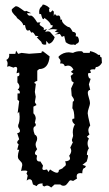

<svg xmlns="http://www.w3.org/2000/svg" viewBox="-20 -820 484 850"><path d="M206.5 10.3Q196.8 1.5 188.5 1.5Q183.6 1.5 176.8 5.4Q168 3.4 168 -2.4L169.4 -7.3L164.6 -7.8Q148.4 -7.8 142.1 3.9L126 -3.4L121.1 -21Q116.7 -26.4 110.8 -26.4Q104.5 -26.4 98.1 -20.5L102.5 -42.5L97.2 -52.2L101.1 -60.1Q101.1 -64.9 90.3 -64.9Q76.7 -64.9 73.2 -63L78.6 -88.9Q78.6 -96.7 75.4 -100.8Q72.3 -105 68.6 -108.4Q64.9 -111.8 62 -116Q59.1 -120.1 59.1 -128.4Q59.1 -139.2 64.9 -156.7L56.2 -157.2L62.5 -181.2Q56.2 -184.6 56.2 -189.5Q56.2 -195.3 64.9 -203.6L56.2 -230.5Q68.4 -231.9 68.4 -240.2Q68.4 -247.1 60.5 -257.8V-266.6Q66.9 -278.8 66.9 -303.7L64.9 -325.2L58.1 -317.9L64.9 -372.6L57.6 -378.4V-406.2H66.9L67.9 -411.1Q67.9 -418.9 58.1 -422.9Q65.9 -429.2 65.9 -437.5Q65.9 -445.3 57.1 -455.1V-481.9Q65.9 -482.4 65.9 -491.2L64.9 -499L53.2 -495.6L56.2 -513.7Q56.2 -523.9 49.3 -523.9Q44.9 -523.9 40 -520.5L20.5 -527.3L11.7 -524.4L13.7 -537.6Q13.7 -547.9 7.8 -554.7Q21 -560.5 21 -575.7L20.5 -581.5H47.9L51.3 -595.7L60.5 -581.5L75.2 -585.9L108.9 -582L164.1 -585.9L163.6 -588.4Q163.6 -592.8 170.4 -592.8L199.7 -570.3Q194.8 -514.2 153.3 -514.2L145 -507.3V-462.4Q132.3 -458 132.3 -454.1Q132.3 -450.7 138.7 -448.7L134.3 -413.1L138.2 -391.6L134.3 -367.7L141.6 -355L127.9 -347.7V-318.4Q138.2 -308.6 138.2 -294.9L134.3 -275.9L138.7 -271L137.2 -261.7Q127.9 -259.8 127.9 -248Q127.9 -239.3 133.8 -224.1Q144.5 -219.2 144.5 -206.1Q144.5 -199.2 141.1 -193.4Q137.7 -187.5 137.7 -181.2Q137.7 -170.9 144.5 -159.7Q134.8 -148.4 134.8 -141.6Q134.8 -134.8 144 -131.8L142.1 -118.7Q142.1 -105 154.8 -105L158.7 -105.5L170.4 -86.9L167.5 -74.7Q167.5 -67.4 175.3 -67.4L188 -69.8L194.3 -58.6L201.7 -69.8Q222.2 -55.2 231.9 -55.2Q240.7 -55.2 240.7 -67.4L255.9 -74.2L263.7 -82Q271.5 -85.4 271.5 -93.3Q271.5 -99.1 268.1 -105.5Q290 -107.4 290 -118.7Q290 -123.5 286.1 -130.4Q295.4 -142.6 295.4 -152.8Q295.4 -159.7 291 -166.5L302.7 -190.4Q298.3 -193.8 298.3 -200.7L303.7 -218.3L302.2 -233.9Q302.2 -253.9 311.5 -269Q299.8 -278.3 299.8 -288.1L300.8 -293.5L309.1 -295.4Q309.1 -330.6 300.3 -340.8L302.2 -369.6Q307.6 -372.1 307.6 -376.5Q307.6 -383.3 297.4 -396.5L294.9 -428.7L306.6 -454.6L297.4 -460.9L293 -483.9L305.2 -493.7L293.9 -502L305.2 -511.7Q296.4 -529.8 280.8 -529.8L266.6 -526.9Q263.7 -539.1 251 -539.1L246.1 -538.6L248 -548.3Q248 -556.6 239.7 -563.5V-570.3Q259.3 -588.4 284.7 -588.4L303.2 -585.9Q316.9 -593.3 335 -593.3L343.3 -592.8L349.6 -585.9H377L378.9 -593.8Q401.4 -588.9 415 -577.1H423.3L422.9 -572.8Q422.9 -566.9 429.7 -565.9L431.2 -542Q419.9 -522.9 404.3 -522.9L400.4 -512.7L392.6 -513.2Q381.8 -513.2 378.9 -508.8L382.8 -498L369.6 -495.1Q369.6 -473.1 381.3 -471.2L373.5 -446.8L379.4 -422.4Q368.7 -420.4 368.7 -408.7Q368.7 -402.3 373.5 -387Q378.4 -371.6 378.4 -363.3Q378.4 -356.9 373.3 -342.3Q368.2 -327.6 368.2 -318.4Q368.2 -310.5 379.4 -264.6Q371.1 -253.4 371.1 -243.2Q371.1 -234.4 376 -225.1L364.7 -214.4L373.5 -207Q367.7 -195.8 367.7 -185.5Q367.7 -174.3 373.5 -163.6Q364.7 -150.9 364.7 -133.8L366.7 -134.3Q369.6 -134.3 369.6 -129.4Q369.6 -122.6 363.8 -105L345.2 -90.3L360.4 -85L356 -76.7Q344.2 -75.7 344.2 -52.7L335.4 -53.7Q319.3 -53.7 319.3 -38.6L320.8 -29.3L303.7 -19L293.5 -22Q289.1 -22 286.1 -18.1Q283.2 -14.2 280 -9.8Q276.9 -5.4 272.7 -1.5Q268.6 2.4 261.2 2.4Q253.4 2.4 247.1 -3.4H221.7ZM222.2 -655.3Q214.8 -631.3 196.3 -626L184.6 -639.2V-623L177.7 -622.1Q165 -622.1 163.1 -634.3L142.6 -654.8L149.9 -657.7Q149.9 -660.2 136.2 -662.1Q128.9 -677.2 123 -677.2L118.2 -675.3L111.3 -687L104 -684.6Q93.8 -684.6 90.8 -709L82.5 -708.5Q82.5 -720.7 54.7 -740.7V-741.2Q54.7 -744.1 51 -747.3Q47.4 -750.5 43.2 -754.9Q39.1 -759.3 35.4 -764.6Q31.7 -770 31.7 -777.3Q31.7 -778.3 34.4 -780.8Q37.1 -783.2 40.3 -785.9Q43.5 -788.6 46.4 -790.5Q49.3 -792.5 49.8 -792.5Q55.2 -792.5 61.5 -789.1Q67.9 -785.6 73.5 -781.2Q79.1 -776.9 84 -773.4Q88.9 -770 91.3 -770L96.7 -772L117.7 -761.7H99.1Q104.5 -750.5 111.3 -750.5L116.7 -751Q126.5 -751 145 -720.2L160.2 -721.2Q155.3 -716.8 155.3 -712.9Q155.3 -710 158.2 -707.5Q161.1 -705.1 164.8 -702.9Q168.5 -700.7 171.4 -698.5Q174.3 -696.3 174.3 -693.8L173.3 -689.5Q173.3 -687.5 175.8 -687.5L188 -691.4L179.7 -679.2L191.4 -681.2Q200.2 -681.2 204.1 -675.8ZM324.7 -657.2Q329.6 -647.9 329.6 -639.6Q329.6 -629.9 318.4 -626L313 -620.6L306.6 -623L298.3 -622.1Q285.2 -622.1 271 -633.3L264.2 -661.1L253.9 -656.7L245.1 -669.9L221.7 -667L240.2 -675.3L222.2 -680.2L234.4 -688Q226.1 -690.9 217.3 -690.9Q200.2 -690.9 190.4 -686L211.9 -699.7L212.9 -709L204.6 -708.5Q204.6 -720.7 176.8 -740.7Q174.3 -734.9 171.9 -734.9Q167 -734.9 161.6 -757.8H154.3L153.3 -767.6Q153.3 -784.7 167 -793.9V-794.9Q167 -799.8 171.9 -799.8Q176.3 -799.8 189 -793L201.7 -782.7L197.3 -782.2V-778.8Q197.3 -765.6 201.7 -765.6Q205.6 -765.6 212.4 -774.4L218.3 -768.6L217.8 -749.5L223.6 -759.3Q226.6 -750.5 233.4 -750.5L239.3 -751.5Q247.1 -751.5 248 -732.4L254.9 -733.4L254.4 -729.5Q254.4 -724.6 258.3 -719.5Q262.2 -714.4 267.3 -710Q272.5 -705.6 277.3 -702.9Q282.2 -700.2 284.2 -700.2H284.7Q291 -700.2 301.8 -679.2Q316.4 -678.2 316.4 -667.5L314.9 -659.7Z"/></svg>

Font: Truetypewriter PolyglOTT
Style: Regular
Weight: 400
Designer: Sergey Beatoff a.k.a. Sam_T
Version: Version 3.76